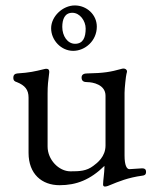

<svg xmlns="http://www.w3.org/2000/svg" viewBox="-20 -667 567 706"><path d="M249 -480C293 -480 336 -517 336 -569C336 -613 299 -647 255 -647C211 -647 168 -607 168 -563C168 -519 205 -480 249 -480ZM256 -506C228 -506 209 -535 209 -568C209 -596 218 -620 246 -620C274 -620 295 -590 295 -562C295 -530 286 -506 256 -506ZM366 19C372 19 382 15 386 13C415 1 451 -14 503 -21C511 -22 517 -24 517 -35C517 -47 509 -48 502 -48C492 -48 466 -45 456 -45C446 -45 438 -59 438 -95V-326C438 -342 443 -388 445 -395C446 -399 447 -402 447 -404C447 -411 441 -415 434 -415C431 -415 427 -414 424 -413C388 -403 362 -398 301 -397C290 -397 280 -394 280 -382C280 -368 289 -365 301 -365C321 -365 368 -356 368 -315V-132C368 -91 338 -68 323 -57C298 -38 273 -37 239 -37C196 -37 155 -80 155 -128V-323C155 -353 157 -369 161 -400C162 -411 157 -414 151 -414C148 -414 147 -414 143 -413C106 -404 89 -400 44 -397C36 -396 29 -393 29 -381C29 -370 35 -367 42 -365C72 -353 85 -337 85 -308V-105C85 -27 134 14 199 14C261 14 312 -6 364 -57V-51C364 -34 359 -2 359 11C359 16 361 19 366 19Z"/></svg>

Font: Garamond-Math
Style: Regular
Weight: 400
Version: Version 2019-08-16